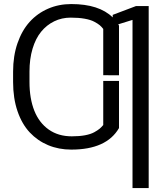

<svg xmlns="http://www.w3.org/2000/svg" viewBox="-20 -742 813 965"><path d="M578.1 -335.2V-98.4Q515.6 9.9 338.1 9.9Q275.2 9.9 222.1 -12.3Q169 -34.4 129.6 -76.3Q90.2 -118.3 68 -183.2Q45.8 -248.2 45.8 -329.9V-382.1Q45.8 -460.6 68 -524.9Q90.2 -589.1 129.1 -632.1Q168 -675.1 221.6 -698.3Q275.2 -721.6 338.1 -721.6Q478 -721.6 546.5 -654.5V-667.3L663.7 -711.6H727.3V203.1H646V-642L574.2 -619.7Q577.1 -615.4 578.1 -613.3V-363.6L498.9 -364V-596.6Q490.4 -607.6 481.4 -615.2Q472.3 -622.9 454.2 -632.6Q436.1 -642.4 405.9 -647.9Q375.7 -653.4 335.2 -653.4Q290.5 -653.4 252.5 -634.9Q214.5 -616.5 186.8 -582.6Q159.1 -548.7 143.6 -497.2Q128.2 -445.7 128.2 -382.1V-329.9Q128.2 -247.2 152.3 -186.1Q176.5 -125 224.8 -90.9Q273.1 -56.8 340.9 -56.8Q378.6 -56.8 407.1 -62.1Q435.7 -67.5 453.7 -77.4Q471.6 -87.4 480.6 -95Q489.7 -102.6 498.9 -113.6V-335.2Z"/></svg>

Font: Inter Light BETA
Style: Regular
Weight: 300
Designer: Rasmus Andersson
Foundry: rsms
Version: Version 3.011;git-f93a4a705